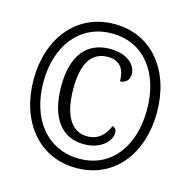

<svg xmlns="http://www.w3.org/2000/svg" viewBox="-107 -831 940 947"><g transform="rotate(15 363.0 -357.5)"><path d="M363 10C557 10 678 -146 678 -358C678 -568 558 -725 364 -725C170 -725 48 -568 48 -358C48 -149 168 10 363 10ZM366 -38C203 -38 98 -169 98 -358C98 -544 200 -677 364 -677C527 -677 627 -546 627 -358C627 -171 529 -38 366 -38ZM369 -113C459 -113 505 -167 505 -207C505 -223 498 -231 484 -237C466 -192 434 -155 375 -155C295 -155 249 -229 249 -364C249 -487 285 -560 375 -560C443 -560 462 -511 462 -459C488 -459 509 -476 509 -507C509 -552 467 -601 375 -601C250 -601 188 -511 188 -362C188 -203 254 -113 369 -113Z"/></g></svg>

Font: Noto Serif Condensed Medium
Style: Regular
Weight: 500
Width: 3
Designer: Monotype Design Team
Foundry: Monotype Imaging Inc.
Version: Version 2.015